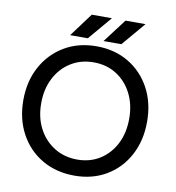

<svg xmlns="http://www.w3.org/2000/svg" viewBox="-95 -963 968 1059"><g transform="rotate(10 389.5 -433.5)"><path d="M392 12Q290 12 211 -34Q132 -80 87.5 -162Q43 -244 43 -350Q43 -456 87.5 -537.5Q132 -619 210 -665.5Q288 -712 390 -712Q492 -712 570 -665.5Q648 -619 692 -537.5Q736 -456 736 -350Q736 -244 692 -162Q648 -80 570.5 -34Q493 12 392 12ZM392 -78Q464 -78 519 -113Q574 -148 605 -209Q636 -270 636 -350Q636 -429 604.5 -490.5Q573 -552 517.5 -587Q462 -622 390 -622Q318 -622 262 -587Q206 -552 174.5 -490.5Q143 -429 143 -350Q143 -270 175 -209Q207 -148 263.5 -113Q320 -78 392 -78ZM422 -747 522 -879H634L522 -747ZM235 -747 333 -879H446L334 -747Z"/></g></svg>

Font: Figtree Light Medium
Style: Regular
Weight: 500
Version: Version 2.001;gftools[0.9.30]